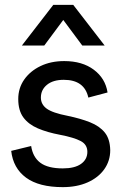

<svg xmlns="http://www.w3.org/2000/svg" viewBox="-20 -760 501 789"><path d="M238 9Q140 9 87 -30Q34 -69 26 -140L108 -160Q115 -114 146 -91Q177 -68 238 -68Q287 -68 313 -86.5Q339 -105 339 -136Q339 -166 311.5 -180.5Q284 -195 227 -206Q174 -216 135.5 -232.5Q97 -249 76 -277.5Q55 -306 55 -353Q55 -398 79.5 -433Q104 -468 146.5 -488.5Q189 -509 244 -509Q318 -509 365.5 -473.5Q413 -438 422 -380L343 -359Q327 -432 242 -432Q198 -432 173 -411.5Q148 -391 148 -359Q148 -331 172 -313.5Q196 -296 258 -284Q311 -273 350 -257.5Q389 -242 410.5 -215.5Q432 -189 433 -143Q433 -99 408.5 -64.5Q384 -30 340 -10.5Q296 9 238 9ZM410 -573H318L240 -678L162 -573H70L199 -740H281Z"/></svg>

Font: Livvic Medium
Style: Regular
Weight: 500
Designer: Jacques Le Bailly, Baron von Fonthausen
Version: Version 1.001; ttfautohint (v1.8.2)